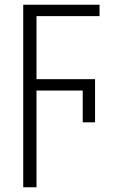

<svg xmlns="http://www.w3.org/2000/svg" viewBox="-20 -552 475 810"><path d="M134 238H78V-532H400V-484H134V-218H381V-36H329V-170H134Z"/></svg>

Font: Noto Sans UI SemiCondensed Light
Style: Regular
Weight: 300
Width: 4
Designer: Monotype Design Team
Foundry: Monotype Imaging Inc.
Version: Version 1.901